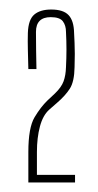

<svg xmlns="http://www.w3.org/2000/svg" viewBox="-20 -823 206 403"><path d="M39.5 -440Q39.5 -456 39.5 -472.2Q39.5 -488.5 39.5 -504Q39.5 -555 52.5 -576.8Q65.5 -598.5 79.5 -612L95.5 -627Q109 -640 113.5 -652.5Q118 -665 118.5 -682Q119.5 -701 119.5 -719.2Q119.5 -737.5 118.5 -756Q118.5 -769.5 112 -778.2Q105.5 -787 86.5 -787Q55.5 -787 55.5 -756Q55.5 -737.5 55.8 -717.5Q56 -697.5 56.5 -678H39.5Q39 -699 38.5 -718Q38 -737 38.5 -754Q39.5 -782 52 -792.5Q64.5 -803 87.5 -803Q113 -803 124 -791.2Q135 -779.5 135.5 -754Q136 -743.5 136.5 -732.8Q137 -722 137 -709.8Q137 -697.5 136.5 -682Q136 -651.5 126.5 -636.8Q117 -622 99.5 -607L83.5 -593Q70 -581 63.8 -557.5Q57.5 -534 57.5 -504V-456H137.5V-440Z"/></svg>

Font: Big Shoulders Thin
Style: Regular
Weight: 100
Designer: Patric King
Foundry: XO Type Co
Version: Version 2.002